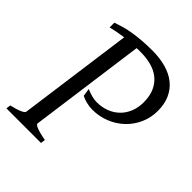

<svg xmlns="http://www.w3.org/2000/svg" viewBox="-181 -734 839 839"><g transform="rotate(45 238.0 -315.0)"><path d="M476.1 -460Q476.1 -418.5 460 -382.1Q443.8 -345.7 415.8 -318.8Q387.7 -292 350.1 -276.6Q312.5 -261.2 270 -261.2Q251.5 -261.2 232.4 -265.9Q213.4 -270.5 200.2 -277.8L194.8 -314Q211.4 -307.1 227.8 -302.5Q244.1 -297.9 259.8 -297.9Q292 -297.9 318.8 -308.3Q345.7 -318.8 365 -337.9Q384.3 -356.9 395 -383.5Q405.8 -410.2 405.8 -441.9Q405.8 -482.9 392.6 -511Q379.4 -539.1 356.9 -556.4Q334.5 -573.7 304.7 -581.3Q274.9 -588.9 242.2 -588.9H229Q222.7 -588.9 216.3 -588.4L143.1 -50.8Q142.1 -47.9 145 -44.4Q147.9 -41 156.2 -37.1Q164.6 -33.2 179.2 -29.3Q193.8 -25.4 216.8 -21L213.9 0H0L2.9 -21Q33.7 -27.8 52.2 -35.9Q70.8 -43.9 71.8 -50.8L144.5 -583.5Q127.4 -581.1 108.9 -577.6Q90.3 -574.2 68.8 -568.8V-598.1Q89.4 -605.5 111.1 -611.6Q132.8 -617.7 157.7 -621.6Q182.6 -625.5 211.2 -627.7Q239.7 -629.9 272.9 -629.9Q319.8 -629.9 357.4 -619.1Q395 -608.4 421.4 -586.9Q447.8 -565.4 461.9 -533.7Q476.1 -502 476.1 -460Z"/></g></svg>

Font: Gentium Plus Phon
Style: Italic
Weight: 400
Italic angle: -8°
Designer: J. Victor Gaultney, Annie Olsen, Iska Routamaa, Becca Hirsbrunner
Foundry: SIL International
Version: Version 5.000